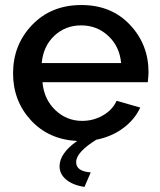

<svg xmlns="http://www.w3.org/2000/svg" viewBox="-20 -552 635 764"><path d="M341 134 316 192Q268 184 242.5 162Q217 140 217 110Q217 58 287 9Q173 3 102.5 -74Q32 -151 32 -260Q32 -374 108 -453Q184 -532 304 -532Q423 -532 497 -453.5Q571 -375 571 -265Q571 -252 568 -225H149Q155 -157 200 -114Q245 -71 307 -71Q352 -71 390 -93Q428 -115 444 -151L538 -124Q516 -76 470 -42Q424 -8 363 4Q283 54 283 93Q283 130 341 134ZM146 -301H462Q456 -367 411 -409Q366 -451 303 -451Q240 -451 196 -409.5Q152 -368 146 -301Z"/></svg>

Font: Raleway
Style: Regular
Weight: 600
Designer: Matt McInerney, Pablo Impallari, Rodrigo Fuenzalida
Foundry: Matt McInerney, Pablo Impallari, Rodrigo Fuenzalida
Version: Version 1.000;PS 001.001;hotconv 1.0.56; ttfautohint (v1.5)